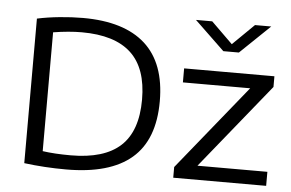

<svg xmlns="http://www.w3.org/2000/svg" viewBox="-54 -864 1436 948"><g transform="rotate(5 664.5 -390.0)"><path d="M97 -7.5V-724Q148 -735 208.2 -741Q268.5 -747 323.5 -747Q528 -747 632.5 -652.8Q737 -558.5 737 -370Q737 -179 629.2 -86.8Q521.5 5.5 305 5.5Q198.5 5.5 97 -7.5ZM649 -370.5Q649 -526 568.2 -601Q487.5 -676 324 -676Q260.5 -676 182.5 -663.5V-74.5Q242 -66 322 -66Q487.5 -66 568.2 -140.2Q649 -214.5 649 -370.5ZM950 -69.5H1296.5V0H836V-53L1176 -473H842.5V-542.5H1290V-489.5ZM1172.5 -786H1253L1105 -644H1028L880 -786H960.5L1066.5 -682Z"/></g></svg>

Font: Encode Sans Expanded
Style: Regular
Weight: 400
Width: 7
Designer: Multiple Designers
Foundry: Impallari Type
Version: Version 2.000